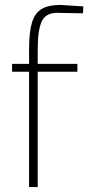

<svg xmlns="http://www.w3.org/2000/svg" viewBox="-20 -759 358 779"><path d="M98 -468H29V-500H98V-560Q98 -630 110 -668.5Q122 -707 149.5 -723Q177 -739 225 -739L318 -733L317 -705Q241 -706 228.5 -706.5Q216 -707 213 -707Q165 -707 149 -671.5Q133 -636 133 -559V-500H294V-468H133V0H98Z"/></svg>

Font: Cairo ExtraLight
Style: Regular
Weight: 250
Designer: Mohamed Gaber, the designers of Titillium
Foundry: Kief Type Foundry
Version: Version 2.009; ttfautohint (v1.5.33-1714) -l 8 -r 50 -G 200 